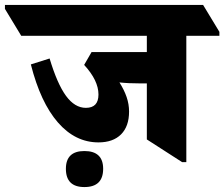

<svg xmlns="http://www.w3.org/2000/svg" viewBox="-94 -647 909 778"><path d="M305 -70Q211 -70 140.5 -151Q70 -232 31 -386L107 -410Q138 -307 173.5 -258.5Q209 -210 254 -210Q305 -210 305 -264Q305 -321 247 -384L277 -436H501V-502H-8L-74 -611V-627H729L795 -518V-502H661V10H644L501 -82V-309H476Q452 -309 430 -310Q408 -311 390 -313Q409 -283 419 -254Q429 -225 429 -195Q429 -135 396.5 -102.5Q364 -70 305 -70ZM248 111Q173 111 173 37Q173 -35 248 -35Q324 -35 324 37Q324 111 248 111Z"/></svg>

Font: Noto Serif Devanagari Black
Style: Regular
Weight: 900
Designer: Universal Thirst, Indian Type Foundry and the Monotype Design Team
Foundry: Monotype Imaging Inc.
Version: Version 2.004; ttfautohint (v1.8.4.7-5d5b)